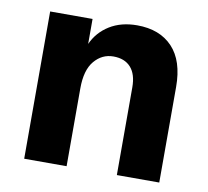

<svg xmlns="http://www.w3.org/2000/svg" viewBox="-63 -582 706 651"><g transform="rotate(10 290.0 -256.0)"><path d="M525 0H379V-302Q379 -347 358 -370.5Q337 -394 298 -394Q259 -394 232.5 -362.5Q206 -331 206 -268V0H60V-507H206V-421Q225 -463 264.5 -487.5Q304 -512 359 -512Q437 -512 481 -465.5Q525 -419 525 -329Z"/></g></svg>

Font: Hind Mysuru
Style: Bold
Weight: 700
Designer: Manushi Parikh, Hitesh Malaviya
Foundry: Indian Type Foundry
Version: Version 0.703;PS 1.0;hotconv 1.0.86;makeotf.lib2.5.63406